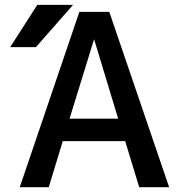

<svg xmlns="http://www.w3.org/2000/svg" viewBox="-20 -781 750 802"><path d="M270.5 -285.2H473.6L373 -617.2ZM135.7 -760.7H285.2L129.9 -584H22.5ZM62.5 1 311.5 -731.4H436.5L686.5 1H561.5L502.9 -191.4H242.2L183.6 1Z"/></svg>

Font: Gen Shin Gothic Medium
Style: Regular
Weight: 500
Designer: [Source Han Sans]
Ryoko NISHIZUKA  (kana & ideographs); Paul D. Hunt (Latin, Greek & Cyrillic); Wenlong ZHANG  (bopomofo
Version: Version 1.002.20150607